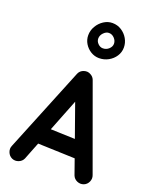

<svg xmlns="http://www.w3.org/2000/svg" viewBox="-205 -1204 1082 1379"><g transform="rotate(20 336.0 -515.0)"><path d="M63.5 63.5Q39.6 52.2 29.8 26.6Q20 1 30.8 -22.9L293.5 -669.4Q304.7 -695.3 332.5 -704.3Q360.4 -713.4 384.3 -699.2Q405.3 -688 413.6 -666.5L647 -23.9Q656.7 1 645.8 25.9Q634.8 50.8 610.4 60.5Q585.4 69.8 560.5 59.1Q535.6 48.3 525.9 23.9L484.9 -92.3L202.1 -102.1L149.9 30.8Q139.2 54.7 113.5 64.5Q87.9 74.2 63.5 63.5ZM349.1 -475.6 252.4 -230 438.5 -223.6ZM544.9 -960.4Q544.9 -923.8 525.1 -893.8Q505.4 -863.8 472.9 -845.9Q440.4 -828.1 402.3 -828.1Q368.2 -828.1 338.9 -845.9Q309.6 -863.8 291.7 -893.1Q273.9 -922.4 273.9 -957Q273.9 -994.1 293 -1026.4Q312 -1058.6 342.8 -1078.6Q373.5 -1098.6 408.7 -1098.6Q446.8 -1098.6 477.8 -1078.9Q508.8 -1059.1 526.9 -1027.6Q544.9 -996.1 544.9 -960.4ZM468.8 -961.9Q468.8 -984.9 450.9 -1003.9Q433.1 -1022.9 408.7 -1022.9Q387.7 -1022.9 368.7 -1003.4Q349.6 -983.9 349.6 -959.5Q349.6 -937.5 366.5 -920.7Q383.3 -903.8 404.3 -903.8Q430.7 -903.8 449.7 -921.6Q468.8 -939.5 468.8 -961.9Z"/></g></svg>

Font: Mikhak-DS2-FD Bold
Style: Regular
Weight: 700
Designer: Amin Abedi
Version: Version 3.4